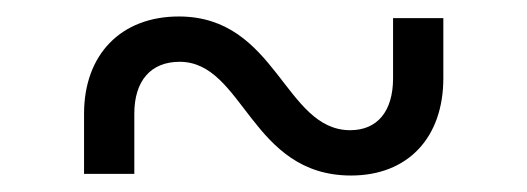

<svg xmlns="http://www.w3.org/2000/svg" viewBox="-20 -469 640 233"><path d="M82 -258H143V-331C143 -371 163 -394 198 -394C276 -394 284 -256 406 -256C475 -256 518 -302 518 -374V-447H457V-374C457 -334 438 -311 405 -311C325 -311 316 -449 197 -449C127 -449 82 -403 82 -331Z"/></svg>

Font: JetBrains Mono ExtraLight
Style: Regular
Weight: 240
Monospace: yes
Designer: Philipp Nurullin, Konstantin Bulenkov
Foundry: JetBrains
Version: Version 2.305